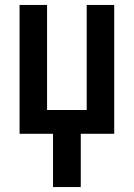

<svg xmlns="http://www.w3.org/2000/svg" viewBox="-20 -540 540 775"><path d="M194 215V0H59V-520H170V-96H330V-520H441V0H306V215Z"/></svg>

Font: Iosevka SS18
Style: Bold
Weight: 700
Monospace: yes
Designer: Belleve Invis
Foundry: Belleve Invis
Version: Version 25.1.1; ttfautohint (v1.8.4)